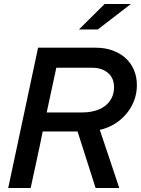

<svg xmlns="http://www.w3.org/2000/svg" viewBox="-20 -938 703 958"><path d="M21 0ZM21 0Q59 -176 95.5 -350Q132 -524 170 -700H458Q503 -700 541 -686.5Q579 -673 606 -648.5Q633 -624 648 -589.5Q663 -555 663 -513Q663 -472 649 -435.5Q635 -399 610 -369.5Q585 -340 551.5 -319.5Q518 -299 478 -290Q502 -218 526.5 -145.5Q551 -73 575 0H457L367 -282H193Q179 -211 163.5 -141Q148 -71 133 0ZM439 -600H261Q249 -544 237 -488.5Q225 -433 213 -377H392Q423 -377 451.5 -384.5Q480 -392 501.5 -407.5Q523 -423 536 -447Q549 -471 549 -503Q549 -548 519 -574Q489 -600 439 -600ZM502 -918H633L468 -791H374Z"/></svg>

Font: Rosa Sans Medium
Style: Italic
Weight: 500
Italic angle: -12°
Designer: Pentagram / MCKL
Foundry: Pentagram / MCKL
Version: Version 1.005;September 16, 2019;FontCreator 11.5.0.2425 64-